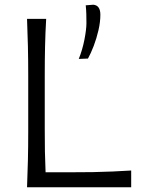

<svg xmlns="http://www.w3.org/2000/svg" viewBox="-20 -793 611 813"><path d="M94.5 0Q97 -60 98.2 -115.2Q99.5 -170.5 99.5 -236.5V-475Q99.5 -541 98.2 -597Q97 -653 94.5 -713H175.5Q172 -653 170.8 -597Q169.5 -541 169.5 -475V-247Q169.5 -196 170.2 -151.8Q171 -107.5 173 -63.5H270.5Q329 -63.5 373.8 -64.2Q418.5 -65 457 -66.8Q495.5 -68.5 535.5 -71V0ZM313.5 -543.5Q329 -581.5 337.5 -625.2Q346 -669 346 -695.5Q346 -714.5 345.5 -733.2Q345 -752 343 -770.5L375 -773Q405 -770.5 405 -730.5Q405 -700 397 -665.2Q389 -630.5 376.8 -598.5Q364.5 -566.5 352.5 -545Z"/></svg>

Font: Commissioner Flair Light
Style: Regular
Weight: 300
Designer: Kostas Bartsokas
Foundry: Kostas Bartsokas
Version: Version 1.000; ttfautohint (v1.8.3)